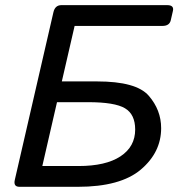

<svg xmlns="http://www.w3.org/2000/svg" viewBox="-20 -720 689 740"><path d="M55.2 0Q30.8 0 37.1 -26.9L186 -673.3Q192.4 -700.2 216.8 -700.2H624.5Q651.4 -700.2 646.5 -678.2L638.2 -642.1Q633.3 -620.1 606 -620.1H267.6L218.3 -406.2H354Q505.4 -406.2 553.2 -351.1Q601.1 -295.9 601.1 -226.1Q601.1 -132.8 522.7 -66.4Q444.3 0 279.8 0ZM143.1 -80.1H282.7Q387.7 -80.1 444.3 -117.4Q501 -154.8 501 -220.7Q501 -279.3 461.7 -302.7Q422.4 -326.2 319.8 -326.2H199.7Z"/></svg>

Font: Istok Web
Style: BoldItalic
Weight: 700
Italic angle: -13°
Designer: Andrey V. Panov
Foundry: Andrey V. Panov
Version: Version 1.0.2g